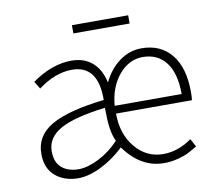

<svg xmlns="http://www.w3.org/2000/svg" viewBox="-74 -728 932 827"><g transform="rotate(-10 392.0 -315.0)"><path d="M205 12Q144 12 104.5 -21.5Q65 -55 65 -119Q65 -198 138.5 -240.5Q212 -283 370 -301Q372 -453 257 -453Q184 -453 109 -397L89 -430Q177 -492 261 -492Q318 -492 353.5 -460.5Q389 -429 401 -372Q428 -428 472 -460Q516 -492 568 -492Q652 -492 699 -434Q746 -376 746 -270Q746 -246 744 -234H412Q412 -144 461 -85.5Q510 -27 583 -27Q648 -27 708 -70L727 -35Q702 -20 686.5 -12Q671 -4 641.5 4Q612 12 579 12Q478 12 407 -87Q360 -42 305 -15Q250 12 205 12ZM212 -26Q252 -26 301.5 -51Q351 -76 391 -119Q370 -162 370 -240L369 -267Q231 -250 171 -215.5Q111 -181 111 -122Q111 -73 139 -49.5Q167 -26 212 -26ZM412 -268H705Q705 -359 668.5 -406.5Q632 -454 567 -454Q507 -454 463 -402Q419 -350 412 -268ZM291 -606V-642H537V-606Z"/></g></svg>

Font: Toshiba Sans Light
Style: Regular
Weight: 300
Designer: Paul D. Hunt
Foundry: Toshiba Corporation
Version: Version 2.020;PS 2.0;hotconv 1.0.86;makeotf.lib2.5.63406